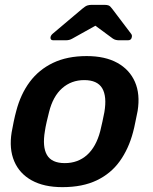

<svg xmlns="http://www.w3.org/2000/svg" viewBox="-20 -761 631 791"><path d="M237 10Q161 10 110.5 -18Q60 -46 38.5 -97Q17 -148 28 -216Q31 -234 36.5 -260Q42 -286 47 -304Q65 -373 102.5 -423.5Q140 -474 198.5 -502Q257 -530 337 -530Q413 -530 463.5 -502Q514 -474 536 -423.5Q558 -373 547 -304Q543 -286 538 -260Q533 -234 528 -216Q510 -148 473.5 -97Q437 -46 378.5 -18Q320 10 237 10ZM247 -89Q301 -89 338.5 -122.5Q376 -156 393 -221Q397 -236 402 -260Q407 -284 410 -299Q421 -364 401 -397.5Q381 -431 327 -431Q274 -431 236 -397.5Q198 -364 182 -299Q178 -284 172.5 -260Q167 -236 165 -221Q154 -156 173.5 -122.5Q193 -89 247 -89ZM200 -595Q187 -595 188 -607Q189 -615 197 -622L319 -725Q332 -736 340 -738.5Q348 -741 357 -741H411Q421 -741 427.5 -738.5Q434 -736 442 -725L520 -622Q525 -616 523 -608Q521 -595 507 -595H471Q464 -595 457.5 -596.5Q451 -598 445 -602L373 -655L278 -602Q271 -598 264.5 -596.5Q258 -595 250 -595Z"/></svg>

Font: Rubik Medium
Style: Italic
Weight: 500
Italic angle: -12°
Designer: Hubert and Fischer
Foundry: Hubert and Fischer
Version: Version 2.300;gftools[0.9.30]